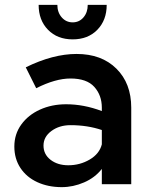

<svg xmlns="http://www.w3.org/2000/svg" viewBox="-20 -758 625 790"><path d="M520 -315V0H399V-63Q371 -27 326 -7.5Q281 12 234 12Q178 12 133.5 -8.5Q89 -29 64 -67Q39 -105 39 -155Q39 -206 67.5 -245.5Q96 -285 144.5 -307Q193 -329 252 -329Q325 -329 399 -301V-315Q399 -366 368 -400.5Q337 -435 270 -435Q208 -435 129 -395L86 -481Q198 -536 295 -536Q398 -536 459 -475.5Q520 -415 520 -315ZM399 -164V-223Q340 -243 270 -243Q224 -243 191.5 -219Q159 -195 159 -159Q159 -123 188 -100.5Q217 -78 261 -78Q309 -78 349 -101.5Q389 -125 399 -164ZM341 -738H419Q419 -675 380.5 -635.5Q342 -596 279 -596Q216 -596 177.5 -635.5Q139 -675 139 -738H216Q216 -707 234 -686.5Q252 -666 279 -666Q306 -666 323.5 -686.5Q341 -707 341 -738Z"/></svg>

Font: Metropolitano Medium
Style: Regular
Weight: 500
Designer: Fonts by Alex Slobzheninov & Chris M. Simpson / Changes by Cristiano Sobral
Foundry: Fonts by Alex Slobzheninov & Chris M. Simpson / Changes by Cristiano Sobral
Version: Version 1.00;August 30, 2020;FontCreator 13.0.0.2681 64-bit